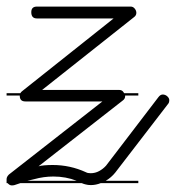

<svg xmlns="http://www.w3.org/2000/svg" viewBox="-20 -570 534 583"><path d="M400 -14H286Q271 -8 256 -8Q247 -8 240 -10Q235 -11 228 -14H42Q33 -11 24 -8Q20 -7 16 -7Q10 -7 5 -12L3 -14H0V-21Q0 -23 0 -26Q0 -33 7 -40L291 -262H57Q40 -262 40 -279V-280H0V-287H42Q43 -290 47 -293L325 -514H92Q75 -514 75 -533Q75 -550 92 -550H377Q384 -550 389 -544Q394 -538 394 -531Q394 -523 387 -518L108 -297H341Q351 -297 355 -290Q356 -288 357 -287H400V-280H360V-278Q360 -270 353 -265L97 -65Q103 -67 115 -68Q127 -69 140 -69Q193 -69 241 -47Q246 -44 255 -44Q269 -44 281 -50.5Q293 -57 302 -67L461 -275Q467 -283 474 -283Q482 -283 488 -277.5Q494 -272 494 -266Q494 -258 490 -254L330 -46Q318 -31 301 -21H400ZM142 -34Q113 -34 84 -26Q74 -24 63 -21H213Q180 -34 142 -34Z"/></svg>

Font: Gruenewald VA 3. Klasse
Style: Regular
Weight: 400
Designer: Peter Wiegel
Foundry: Peter Wiegel, nach dem Schriftentwurf von Dr. H. Gr¸newald
Version: Version 0.007